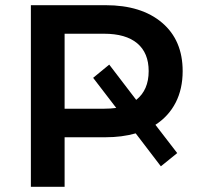

<svg xmlns="http://www.w3.org/2000/svg" viewBox="-20 -720 774 740"><path d="M579 -239 663 -130 600 -79 503 -206Q450 -191 387 -191H229V0H99V-700H387Q525 -700 604.5 -632.5Q684 -565 684 -446Q684 -377 657 -324.5Q630 -272 579 -239ZM428 -304 339 -420 401 -471 505 -335Q553 -373 553 -446Q553 -516 509 -553Q465 -590 381 -590H229V-301H381Q406 -301 428 -304Z"/></svg>

Font: mBank SemiBold
Style: Regular
Weight: 600
Designer: Julieta Ulanovsky
Foundry: Julieta Ulanovsky
Version: Version 7.200